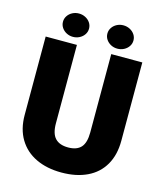

<svg xmlns="http://www.w3.org/2000/svg" viewBox="-129 -982 925 1087"><g transform="rotate(15 333.5 -438.0)"><path d="M49.3 0ZM615.7 -251.5Q615.7 -168.5 581.5 -109.6Q547.4 -50.8 483.9 -20.5Q420.4 9.8 334 9.8Q248.5 9.8 184.3 -20.8Q120.1 -51.3 84.7 -110.1Q49.3 -168.9 49.3 -251.5V-710.9H232.4V-251.5Q232.4 -191.4 257.8 -164.3Q283.2 -137.2 334 -137.2Q384.8 -137.2 409.2 -164.3Q433.6 -191.4 433.6 -251.5V-710.9H615.7ZM535.2 -817.9Q535.2 -798.8 524.7 -783.2Q514.2 -767.6 496.6 -758.5Q479 -749.5 458.5 -749.5Q438 -749.5 420.7 -758.5Q403.3 -767.6 392.8 -783.2Q382.3 -798.8 382.3 -817.9Q382.3 -836.9 392.8 -852.5Q403.3 -868.2 420.7 -877.2Q438 -886.2 458.5 -886.2Q479 -886.2 496.6 -877.2Q514.2 -868.2 524.7 -852.5Q535.2 -836.9 535.2 -817.9ZM274.9 -817.4Q274.9 -798.3 264.4 -782.7Q253.9 -767.1 236.3 -758.1Q218.8 -749 198.2 -749Q177.7 -749 160.4 -758.1Q143.1 -767.1 132.6 -782.7Q122.1 -798.3 122.1 -817.4Q122.1 -836.4 132.6 -852.1Q143.1 -867.7 160.4 -876.7Q177.7 -885.7 198.2 -885.7Q218.8 -885.7 236.3 -876.7Q253.9 -867.7 264.4 -852.1Q274.9 -836.4 274.9 -817.4Z"/></g></svg>

Font: Heebo Black
Style: Regular
Weight: 900
Designer: Oded Ezer
Foundry: Meir Sadan
Version: Version 2.001; ttfautohint (v1.5.14-ce02) -l 8 -r 50 -G 200 